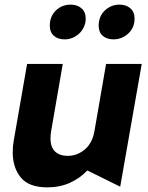

<svg xmlns="http://www.w3.org/2000/svg" viewBox="-20 -798 639 829"><path d="M35 -140Q35 -74 70 -31.5Q105 11 184 11Q238 11 281.5 -8.5Q325 -28 357 -62L499 8L592 -522H438L388 -233Q379 -180 346 -152.5Q313 -125 272 -125Q238 -125 218 -143.5Q198 -162 198 -201Q198 -215 201 -233L251 -522H97L39 -189Q35 -168 35 -140ZM195 -687Q195 -659 212.5 -643.5Q230 -628 259 -628Q291 -628 316.5 -648.5Q342 -669 349 -703Q350 -708 350 -718Q350 -746 332 -762Q314 -778 285 -778Q247 -778 221 -752.5Q195 -727 195 -687ZM406 -687Q406 -659 423.5 -643.5Q441 -628 470 -628Q506 -628 533.5 -653Q561 -678 561 -718Q561 -746 543 -762Q525 -778 496 -778Q459 -778 432.5 -752.5Q406 -727 406 -687Z"/></svg>

Font: Geom Bold
Style: Bold Italic
Weight: 700
Italic angle: -10°
Version: Version 1.102